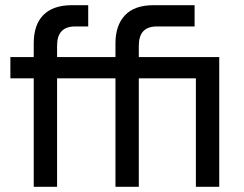

<svg xmlns="http://www.w3.org/2000/svg" viewBox="-20 -720 940 740"><path d="M110 -418H20V-500H110V-553Q110 -625 147.5 -662.5Q185 -700 257 -700H320V-618H269Q200 -618 200 -544V-500H425V-553Q425 -622 461.5 -661Q498 -700 572 -700H730V-618H584Q515 -618 515 -544V-500H825V0H735V-418H515V0H425V-418H200V0H110Z"/></svg>

Font: PT Root UI Medium
Style: Regular
Weight: 500
Designer: Vitaly Kuzmin
Foundry: ParaType Ltd.
Version: Version 2.001G